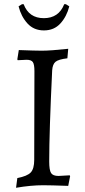

<svg xmlns="http://www.w3.org/2000/svg" viewBox="-20 -877 401 909"><path d="M213 -112C213 -206.7 217.7 -350.7 227 -544C228.3 -563.3 233.7 -576.8 243 -584.5C252.3 -592.2 271 -597.7 299 -601L303 -646C247.7 -640 206 -637 178 -637C157.3 -637 121 -638 69 -640L62 -596L64 -592L106 -594C120.7 -594 130.5 -590.3 135.5 -583C140.5 -575.7 143 -561.3 143 -540L142 -120C142 -92 136.5 -72.2 125.5 -60.5C114.5 -48.8 93.3 -40 62 -34L56 12C102.7 4 145.3 0 184 0C207.3 0 247 1 303 3L312 -43L310 -47L257 -44C239.7 -44 228 -48.5 222 -57.5C216 -66.5 213 -84.7 213 -112ZM92 -857H84L68 -847C76 -815 90 -788 110 -766C130 -744 156 -733 188 -733C220 -733 246 -744 266 -766C286 -788 300 -815 308 -847L292 -857H284C266.7 -813 234.5 -791 187.5 -791C140.5 -791 108.7 -813 92 -857Z"/></svg>

Font: Alegreya SC
Style: Regular
Weight: 400
Designer: Juan Pablo del Peral
Foundry: Juan Pablo del Peral
Version: Version 1.003